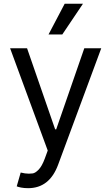

<svg xmlns="http://www.w3.org/2000/svg" viewBox="-20 -804 597 1029"><path d="M313.9 -619.3H240.1L326.7 -784.1H424.7ZM130.7 204.5Q109.4 204.5 92.7 201.2Q76 197.8 69.6 194.6L90.9 120.7Q115.1 126.8 134.6 126.8Q139.9 126.8 154.1 125.5Q168.3 124.3 186.6 105.6Q204.9 87 220.2 45.5L235.8 2.8L34.1 -545.5H125L275.6 -110.8H281.2L431.8 -545.5H522.7L291.2 79.5Q244.7 204.5 130.7 204.5Z"/></svg>

Font: Linik Sans
Style: Regular
Weight: 400
Designer: Rasmus Andersson (font), Marc Monis (original base), Kil Hyung-jin (Pretendard portions), Cristiano Sobral (main changes
Foundry: rsms
Version: Version 3.018;May 31, 2022;FontCreator 14.0.0.2814 64-bit; t